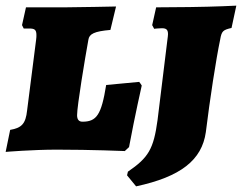

<svg xmlns="http://www.w3.org/2000/svg" viewBox="-37 -530 857 680"><path d="M556 -390 521 -105C507 -2 489 28 416 78L413 91L445 130C603 96 678 37 692 -62C706 -176 728 -320 743 -391C748 -420 753 -424 783 -431L800 -510C800 -510 722 -506 635 -505L516 -504L502 -441L509 -428C509 -428 524 -430 536 -430C552 -430 558 -425 558 -409C558 -404 557 -398 556 -390ZM164 0C288 0 405 5 405 5L420 -9C441 -122 465 -227 465 -227C463 -231 459 -236 456 -240L339 -229C322 -123 305 -99 255 -99C243 -99 236 -106 236 -122C236 -155 264 -323 276 -389C279 -410 297 -419 354 -424L374 -507C374 -507 232 -504 192 -504H55L41 -441C43 -437 45 -433 47 -429H67C85 -429 92 -425 92 -406C92 -402 92 -396 91 -390L59 -139C54 -92 40 -77 -1 -70L-17 8C-17 8 77 0 164 0Z"/></svg>

Font: Alegreya SC Black
Style: Italic
Weight: 900
Italic angle: -7°
Designer: Juan Pablo del Peral
Foundry: Huerta Tipografica
Version: Version 2.007;PS 002.007;hotconv 1.0.88;makeotf.lib2.5.64775